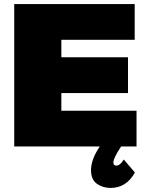

<svg xmlns="http://www.w3.org/2000/svg" viewBox="-20 -721 730 945"><path d="M576 0Q538 57 538 79Q538 94 552 94Q572 94 589 64L644 128Q602 204 524 204Q486 204 457 183.5Q428 163 428 116Q428 64 471 0H50V-701H643V-525H282V-439H610V-263H282V-176H652V0Z"/></svg>

Font: MontserratBlack
Style: Regular
Weight: 900
Designer: Julieta Ulanovsky
Foundry: Julieta Ulanovsky
Version: Version 4.000